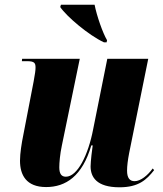

<svg xmlns="http://www.w3.org/2000/svg" viewBox="-20 -786 692 816"><path d="M422 -606H433L435 -615C417 -645 391 -719 382 -766H239L236 -756C263 -716 357 -636 422 -606ZM488 10C569 10 603 -22 635 -63L629 -70C608 -41 578 -16 552 -16C531 -16 520 -30 520 -61C520 -80 523 -105 529 -136L610 -536H436L376 -237C355 -127 309 -35 260 -35C242 -35 232 -46 232 -75C232 -94 235 -131 243 -168L319 -536H74L73 -526H95C128 -526 131 -517 131 -498C131 -487 129 -473 123 -440L79 -212C72 -178 65 -134 65 -103C65 -43 91 9 176 9C259 9 330 -37 368 -168H374C372 -158 365 -98 365 -79C365 -34 390 10 488 10Z"/></svg>

Font: Noto Serif Display Condensed Black
Style: Italic
Weight: 900
Width: 3
Italic angle: -12°
Designer: Monotype Design Team
Foundry: Monotype Imaging Inc.
Version: Version 2.009